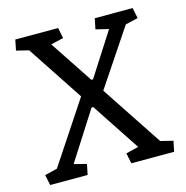

<svg xmlns="http://www.w3.org/2000/svg" viewBox="-99 -755 821 848"><g transform="rotate(-15 311.0 -330.5)"><path d="M91.8 -598.6 35.2 -612.3 44.9 -660.6H240.7L250.5 -612.3L192.9 -598.6L323.2 -401.9H331.1L457 -598.1L398.4 -612.3L408.2 -660.6H581.5L591.3 -612.3L533.7 -598.6L361.8 -341.8L546.9 -62L604 -47.9L594.2 0H398.4L388.7 -47.9L446.3 -62L300.3 -283.2H292.5L151.4 -62.5L208.5 -47.9L198.7 0H27.3L17.6 -47.9L74.7 -62L260.7 -342.8Z"/></g></svg>

Font: NoticiaText-Regular
Style: Regular
Weight: 400
Designer: JM Sole
Foundry: JM Sole
Version: Version 1.003